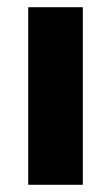

<svg xmlns="http://www.w3.org/2000/svg" viewBox="-20 -511 308 531"><path d="M58 0V-491H209V0Z"/></svg>

Font: Nunito Sans 12pt ExtraLight 12pt ExtraBold
Style: Regular
Weight: 800
Version: Version 3.101;gftools[0.9.27]